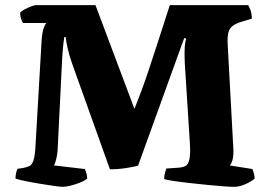

<svg xmlns="http://www.w3.org/2000/svg" viewBox="-20 -724 1047 744"><path d="M223 0Q215 0 190 -3.5Q165 -7 134.5 -12Q104 -17 77.5 -22.5Q51 -28 40 -32Q40 -43 42.5 -54Q45 -65 48 -70L69 -73Q84 -76 94 -80.5Q104 -85 110 -103.5Q116 -122 118 -167L141 -563Q143 -598 149.5 -615.5Q156 -633 160 -635H69Q66 -640 62 -650.5Q58 -661 58 -675Q63 -681 75 -687.5Q87 -694 100 -699Q113 -704 119 -704H350L501 -302Q515 -337 529.5 -376Q544 -415 557.5 -456.5Q571 -498 585 -540Q599 -582 612 -623.5Q625 -665 638 -704H942Q945 -698 950 -686.5Q955 -675 956 -652L914 -639Q894 -633 882 -624Q870 -615 865.5 -599.5Q861 -584 862 -557L884 -152Q886 -122 881 -104.5Q876 -87 870 -83L958 -69Q961 -63 963.5 -53Q966 -43 967 -32Q953 -20 930 -10Q907 0 887 0Q875 0 847 -2Q819 -4 783.5 -7.5Q748 -11 712.5 -15Q677 -19 651 -23Q625 -27 616 -30Q616 -42 619.5 -54.5Q623 -67 625 -71L669 -74Q686 -75 697.5 -80Q709 -85 714 -107Q719 -129 715 -181L696 -480Q694 -519 696 -543.5Q698 -568 702 -573L694 -577L515 -82Q501 -78 470 -73Q439 -68 406 -68L260 -476Q248 -510 241.5 -539.5Q235 -569 235 -580H229Q228 -576 225.5 -553.5Q223 -531 221 -499L203 -138Q202 -125 198 -108Q194 -91 189 -83L309 -69Q311 -63 314 -55Q317 -47 318 -32Q307 -23 289 -16Q271 -9 253 -4.5Q235 0 223 0Z"/></svg>

Font: Texturina Medium 12pt Black
Style: Regular
Weight: 900
Version: Version 1.002